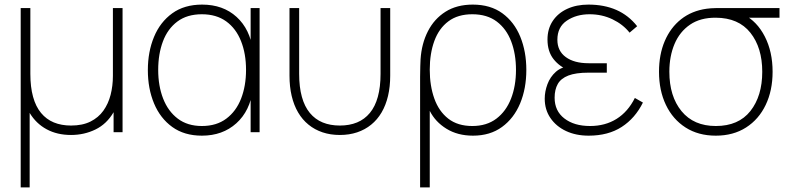

<svg xmlns="http://www.w3.org/2000/svg" viewBox="-20 -575 3430 835"><path d="M109 240H70V-540H112V-254Q112 -196.5 123.8 -154Q135.5 -111.5 158.5 -83.8Q181.5 -56 214.2 -42.5Q247 -29 289 -29Q338.5 -29 373.2 -46.2Q408 -63.5 429.5 -93.5Q451 -123.5 461 -162.5Q471 -201.5 471 -245V-540H513V0H474V-87Q444 -35.5 395 -11.8Q346 12 289 12Q228.5 12 182.8 -12.8Q137 -37.5 109 -84Z M858 15Q781.5 15 729.2 -22.8Q677 -60.5 650 -125Q623 -189.5 623 -270Q623 -350 649.8 -414.5Q676.5 -479 729 -517Q781.5 -555 859 -555Q950 -555 1008.8 -501.5Q1067.5 -448 1080 -355L1070 -328V-540H1109V0H1070V-214L1080 -187Q1067.5 -92.5 1007.8 -38.8Q948 15 858 15ZM858 -27Q921.5 -27 964.2 -59Q1007 -91 1028.5 -146.2Q1050 -201.5 1050 -271Q1050 -341.5 1028.2 -396.2Q1006.5 -451 963.8 -482Q921 -513 858 -513Q793.5 -513 751.2 -481.2Q709 -449.5 688.5 -394.8Q668 -340 668 -271Q668 -201.5 689.5 -146.2Q711 -91 753.2 -59Q795.5 -27 858 -27Z M1239 -246V-540H1281V-254Q1281 -196.5 1292.8 -154Q1304.5 -111.5 1327.5 -83.8Q1350.5 -56 1383.2 -42.5Q1416 -29 1458 -29Q1500 -29 1532.8 -42.5Q1565.5 -56 1588.5 -83.8Q1611.5 -111.5 1623.2 -154Q1635 -196.5 1635 -254V-540H1677V-246Q1677 -198 1667.5 -157.8Q1658 -117.5 1639.5 -86Q1621 -54.5 1594.2 -32.8Q1567.5 -11 1533.2 0.5Q1499 12 1458 12Q1417 12 1382.8 0.5Q1348.5 -11 1321.8 -32.8Q1295 -54.5 1276.5 -86Q1258 -117.5 1248.5 -157.8Q1239 -198 1239 -246Z M1849 240H1807V-241Q1807 -268 1807.8 -287Q1808.5 -306 1809 -317Q1813.5 -385.5 1841 -439.2Q1868.5 -493 1917.5 -524Q1966.5 -555 2036 -555Q2113 -555 2164.8 -517.2Q2216.5 -479.5 2242.8 -415Q2269 -350.5 2269 -271Q2269 -190 2242 -125.2Q2215 -60.5 2163.2 -22.8Q2111.5 15 2037 15Q1970.5 15 1921.8 -15Q1873 -45 1849 -93ZM2034 -27Q2096.5 -27 2138.8 -59Q2181 -91 2202.5 -146.2Q2224 -201.5 2224 -271Q2224 -340 2203.2 -394.8Q2182.5 -449.5 2140.5 -481.2Q2098.5 -513 2034 -513Q1971 -513 1930 -482.2Q1889 -451.5 1869 -397Q1849 -342.5 1849 -272Q1849 -202 1868.8 -146.5Q1888.5 -91 1929.5 -59Q1970.5 -27 2034 -27Z M2540 15Q2625 15 2683.8 -23Q2742.5 -61 2776 -129L2741 -149Q2711 -89 2661.5 -58Q2612 -27 2546 -27Q2477 -27 2434.5 -59.8Q2392 -92.5 2392 -150Q2392 -185.5 2405.8 -209.8Q2419.5 -234 2451.8 -246.5Q2484 -259 2539 -259H2619V-300H2540Q2477 -300 2440.5 -326.8Q2404 -353.5 2404 -402Q2404 -457.5 2445.2 -485.2Q2486.5 -513 2544 -513Q2598 -513 2643.8 -491Q2689.5 -469 2718 -433L2751 -461Q2713.5 -508.5 2660.5 -531.8Q2607.5 -555 2539 -555Q2487 -555 2446.8 -536.5Q2406.5 -518 2383.8 -483.8Q2361 -449.5 2361 -403Q2361 -351.5 2387.2 -318Q2413.5 -284.5 2457 -268L2463 -288Q2422.5 -285 2397.5 -262.8Q2372.5 -240.5 2360.8 -208.8Q2349 -177 2349 -146Q2349 -98 2373.8 -61.8Q2398.5 -25.5 2441.5 -5.2Q2484.5 15 2540 15Z M3093 15Q3017 15 2961.5 -20.5Q2906 -56 2876 -118.8Q2846 -181.5 2846 -263Q2846 -338 2871 -396.5Q2896 -455 2942.2 -491.5Q2988.5 -528 3053 -537Q3071 -539.5 3093 -539.8Q3115 -540 3133 -540H3370V-498H3192L3214 -512Q3272.5 -482 3306.2 -416Q3340 -350 3340 -263Q3340 -181.5 3310 -118.8Q3280 -56 3224.5 -20.5Q3169 15 3093 15ZM3093 -27Q3192 -27 3243.5 -92.2Q3295 -157.5 3295 -263Q3295 -367.5 3243.5 -432.5Q3192 -497.5 3093 -498Q3026 -498.5 2981 -467.8Q2936 -437 2913.5 -383.8Q2891 -330.5 2891 -263Q2891 -156 2944 -91.5Q2997 -27 3093 -27Z"/></svg>

Font: Manrope Variable Light
Style: Regular
Weight: 200
Designer: Mikhail Sharanda
Foundry: Mikhail Sharanda
Version: Version 4.505